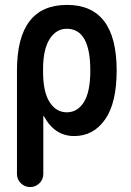

<svg xmlns="http://www.w3.org/2000/svg" viewBox="-20 -550 540 790"><path d="M157.2 -264.6V-254.9Q157.2 -171.9 184.1 -129.9Q210.9 -87.9 254.9 -87.9Q298.8 -87.9 325.2 -129.9Q351.6 -171.9 351.6 -259.8Q351.6 -431.6 254.9 -431.6Q210.9 -431.6 184.1 -389.2Q157.2 -346.7 157.2 -264.6ZM49.8 166V-259.8Q49.8 -529.3 254.9 -529.8Q460 -530.3 460 -259.8Q460 -126 412.1 -58.1Q364.3 9.8 285.2 9.8Q205.1 9.8 161.1 -71.3Q161.1 -72.3 159.2 -72.3H158.2V166Q158.2 188.5 142.1 204.1Q126 219.7 104 219.7Q82 219.7 65.9 204.1Q49.8 188.5 49.8 166Z"/></svg>

Font: Rounded-X Mgen+ 1m medium
Style: Regular
Weight: 500
Designer: [Source Han Sans]
Ryoko NISHIZUKA  (kana & ideographs); Paul D. Hunt (Latin, Greek & Cyrillic); Wenlong ZHANG  (bopomofo
Version: Version 1.059.20150602